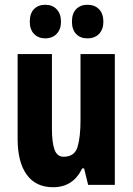

<svg xmlns="http://www.w3.org/2000/svg" viewBox="-20 -776 558 806"><path d="M462 -549V0H350L333 -69H325Q287 10 203 10Q130 10 92 -43Q54 -96 54 -192V-549H198V-236Q198 -177 209 -147.5Q220 -118 247 -118Q293 -118 305.5 -159Q318 -200 318 -273V-549ZM105 -685Q105 -720 123 -738Q141 -756 170 -756Q200 -756 218 -737Q236 -718 236 -685Q236 -653 218 -634Q200 -615 170 -615Q141 -615 123 -633.5Q105 -652 105 -685ZM282 -685Q282 -720 300 -738Q318 -756 347 -756Q378 -756 396 -737Q414 -718 414 -685Q414 -653 396 -634Q378 -615 347 -615Q317 -615 299.5 -633.5Q282 -652 282 -685Z"/></svg>

Font: Noto Sans Telugu ExtraCondensed ExtraBold
Style: Regular
Weight: 800
Width: 2
Designer: Jelle Bosma - Monotype Design Team
Foundry: Monotype Imaging Inc.
Version: Version 2.005; ttfautohint (v1.8.4.7-5d5b)